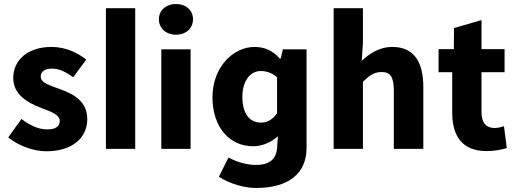

<svg xmlns="http://www.w3.org/2000/svg" viewBox="-20 -742 2572 957"><path d="M21 -57C71 -16 146 12 211 12C344 12 415 -58 415 -148C415 -239 344 -274 281 -297C230 -316 183 -328 183 -360C183 -385 202 -400 240 -400C275 -400 309 -383 345 -357L410 -445C368 -477 312 -508 236 -508C121 -508 46 -445 46 -353C46 -271 117 -231 178 -207C229 -187 278 -172 278 -139C278 -113 259 -97 215 -97C173 -97 132 -115 87 -149Z M508 -701V0H654V-701Z M772 -646C772 -601 808 -569 857 -569C907 -569 942 -601 942 -646C942 -691 907 -722 857 -722C808 -722 772 -691 772 -646ZM784 -496V0H930V-496Z M1071 139C1128 176 1202 195 1256 195C1417 195 1508 124 1508 -5V-496H1390L1379 -450H1375C1338 -491 1298 -508 1248 -508C1144 -508 1039 -409 1039 -257C1039 -114 1119 -13 1242 -13C1288 -13 1332 -33 1365 -63L1361 -1C1356 46 1329 80 1256 80C1216 80 1166 69 1119 43ZM1361 -177C1335 -143 1312 -131 1280 -131C1223 -131 1188 -177 1188 -259C1188 -342 1230 -388 1279 -388C1306 -388 1335 -380 1361 -357Z M1643 -701V0H1789V-335C1822 -366 1845 -383 1882 -383C1924 -383 1943 -361 1943 -289V0H2090V-308C2090 -432 2044 -508 1936 -508C1868 -508 1820 -473 1783 -439L1789 -529V-701Z M2405 11C2445 11 2481 4 2506 -4L2492 -113C2478 -108 2461 -104 2445 -104C2406 -104 2380 -127 2380 -183V-382H2495V-497H2380V-642L2243 -602L2242 -497H2166V-382H2234V-181C2234 -66 2282 11 2405 11Z"/></svg>

Font: Cambridge Sans Bold
Style: Regular
Weight: 700
Version: Version 2.020;PS 002.020;hotconv 1.0.88;makeotf.lib2.5.64775